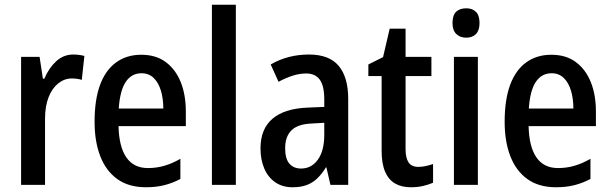

<svg xmlns="http://www.w3.org/2000/svg" viewBox="-20 -780 2575 810"><path d="M289 -550Q300 -550 312.5 -548.5Q325 -547 336 -544L325 -443Q316 -446 305 -447.5Q294 -449 283 -449Q252 -449 226 -428.5Q200 -408 185 -370Q170 -332 170 -279V0H69V-540H147L161 -448H167Q186 -493 217 -521.5Q248 -550 289 -550Z M576 -549Q638 -549 679.5 -518Q721 -487 742.5 -433.5Q764 -380 764 -309V-248H480Q482 -161 513 -116Q544 -71 604 -71Q640 -71 673 -80.5Q706 -90 741 -110V-25Q709 -8 674 1Q639 10 596 10Q523 10 475 -24.5Q427 -59 403 -121Q379 -183 379 -266Q379 -359 402 -421.5Q425 -484 469.5 -516.5Q514 -549 576 -549ZM577 -471Q535 -471 510.5 -434.5Q486 -398 481 -322H669Q669 -363 659 -397Q649 -431 628.5 -451Q608 -471 577 -471Z M975 0H874V-760H975Z M1283 -550Q1369 -550 1409 -502Q1449 -454 1449 -363V0H1374L1357 -74H1355Q1338 -46 1318 -27Q1298 -8 1273 1Q1248 10 1214 10Q1171 10 1140.5 -11.5Q1110 -33 1094.5 -70Q1079 -107 1079 -154Q1079 -236 1129.5 -279Q1180 -322 1277 -326L1348 -329V-361Q1348 -418 1329 -444Q1310 -470 1272 -470Q1244 -470 1215.5 -461Q1187 -452 1155 -435L1122 -508Q1158 -529 1198.5 -539.5Q1239 -550 1283 -550ZM1297 -259Q1237 -257 1210 -230.5Q1183 -204 1183 -155Q1183 -110 1201 -89.5Q1219 -69 1250 -69Q1294 -69 1321 -106.5Q1348 -144 1348 -211V-262Z M1745 -76Q1761 -76 1776.5 -79.5Q1792 -83 1807 -88V-9Q1788 -1 1765 4.5Q1742 10 1713 10Q1674 10 1646.5 -6Q1619 -22 1604.5 -56Q1590 -90 1590 -144V-459H1534V-508L1596 -539L1624 -659H1691V-540H1800V-459H1691V-151Q1691 -114 1703.5 -95Q1716 -76 1745 -76Z M1996 -540V0H1895V-540ZM1947 -745Q1973 -745 1988 -730Q2003 -715 2003 -683Q2003 -652 1988 -636.5Q1973 -621 1947 -621Q1921 -621 1905 -636.5Q1889 -652 1889 -683Q1889 -716 1904.5 -730.5Q1920 -745 1947 -745Z M2306 -549Q2368 -549 2409.5 -518Q2451 -487 2472.5 -433.5Q2494 -380 2494 -309V-248H2210Q2212 -161 2243 -116Q2274 -71 2334 -71Q2370 -71 2403 -80.5Q2436 -90 2471 -110V-25Q2439 -8 2404 1Q2369 10 2326 10Q2253 10 2205 -24.5Q2157 -59 2133 -121Q2109 -183 2109 -266Q2109 -359 2132 -421.5Q2155 -484 2199.5 -516.5Q2244 -549 2306 -549ZM2307 -471Q2265 -471 2240.5 -434.5Q2216 -398 2211 -322H2399Q2399 -363 2389 -397Q2379 -431 2358.5 -451Q2338 -471 2307 -471Z"/></svg>

Font: Noto Sans Bengali Condensed Medium
Style: Regular
Weight: 500
Width: 3
Designer: Jelle Bosma - Monotype Design Team
Foundry: Monotype Imaging Inc.
Version: Version 2.003